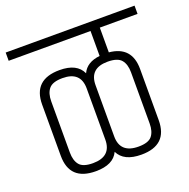

<svg xmlns="http://www.w3.org/2000/svg" viewBox="-138 -757 861 875"><g transform="rotate(-20 292.5 -319.5)"><path d="M314 -364V-116Q314 -34 403 -34Q451 -34 468.5 -55.5Q486 -77 486 -116V-364Q486 -403 468 -424.5Q450 -446 402 -446Q314 -446 314 -364ZM99 -364V-116Q99 -77 116.5 -55.5Q134 -34 182 -34Q271 -34 271 -116V-364Q271 -446 183 -446Q135 -446 117 -424.5Q99 -403 99 -364ZM530 -364V-116Q530 5 403 5Q318 5 292 -49Q267 5 182 5Q55 5 55 -116V-364Q55 -485 183 -485Q267 -485 292 -430Q313 -476 377 -483V-604H-20V-644H605V-604H422V-484Q530 -474 530 -364Z"/></g></svg>

Font: Khand Light
Style: Regular
Weight: 300
Designer: Devanagari: Sanchit Sawaria, Jyotish Sonowal; Latin: Satya Rajpurohit
Foundry: Indian Type Foundry
Version: Version 1.101;PS 1.0;hotconv 1.0.78;makeotf.lib2.5.61930; tt